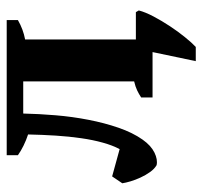

<svg xmlns="http://www.w3.org/2000/svg" viewBox="-36 -462 632 601"><g transform="rotate(-90 280.5 -161.0)"><path d="M114.7 -103Q126.5 -125 135 -155.8Q143.6 -186.5 148.9 -223.6Q154.3 -260.7 157 -302.7Q159.7 -344.7 160.6 -389.6Q142.6 -395.5 125.7 -403.8Q108.9 -412.1 95.7 -421.4V-456.5H518.6V-421.4Q489.7 -404.8 458 -398.9V-52.2H543.5L548.8 -43Q543.5 -22.5 529.8 3.4Q516.1 29.3 499.5 54.4Q482.9 79.6 465.3 101.3Q447.8 123 434.6 135.3H390.1L418.5 0H276.4V-35.6Q287.6 -43 298.8 -48.3Q310.1 -53.7 326.7 -57.6V-404.8H226.1Q225.1 -356.4 220.7 -303.7Q216.3 -251 206.5 -200.7Q196.8 -150.4 181.6 -106.4Q166.5 -62.5 144.5 -31.2Q126 -4.9 104 5.9Q82 16.6 64.5 12.7Q52.7 5.9 43 -7.8Q33.2 -21.5 25.9 -37.4Q18.6 -53.2 13.9 -68.8Q9.3 -84.5 7.8 -94.7L29.3 -126.5Z"/></g></svg>

Font: PT Astra Serif
Style: Bold
Weight: 700
Designer: A.Korolkova, I. Chaeva
Foundry: ParaType Ltd
Version: Version 1.002